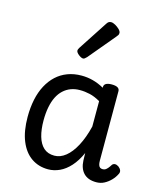

<svg xmlns="http://www.w3.org/2000/svg" viewBox="-125 -930 873 1037"><g transform="rotate(15 312.0 -411.0)"><path d="M242 17Q189 17 148.5 -11Q108 -39 85.5 -94Q63 -149 63 -229Q63 -281 72.5 -326Q82 -371 101 -406.5Q120 -442 147 -467Q174 -492 209.5 -505.5Q245 -519 288 -519Q321 -519 352.5 -510.5Q384 -502 414 -485V-489Q414 -502 425 -508.5Q436 -515 457 -515Q479 -515 490 -508.5Q501 -502 501 -489V-101Q501 -86 504 -77Q507 -68 512.5 -64Q518 -60 527 -60Q536 -60 542 -63.5Q548 -67 555 -75Q562 -83 570 -96Q576 -103 585 -103.5Q594 -104 605 -97Q616 -89 620 -79Q624 -69 619 -59Q609 -38 592.5 -21Q576 -4 556 6.5Q536 17 512 17Q488 17 470.5 10.5Q453 4 441 -8.5Q429 -21 422.5 -38.5Q416 -56 415 -78Q415 -87 414.5 -98Q414 -109 414 -120Q393 -73 365.5 -42.5Q338 -12 306.5 2.5Q275 17 242 17ZM151 -232Q151 -181 162 -143Q173 -105 196 -84Q219 -63 256 -63Q289 -63 319 -87Q349 -111 373.5 -157Q398 -203 414 -268V-410Q383 -428 355 -434.5Q327 -441 299 -441Q272 -441 249 -432.5Q226 -424 207.5 -407Q189 -390 176.5 -365Q164 -340 157.5 -306.5Q151 -273 151 -232ZM271 -610Q260 -610 245 -622Q230 -634 230 -644Q230 -647 231 -650Q232 -653 236 -660L343 -824Q348 -832 353.5 -835.5Q359 -839 367 -839Q377 -839 390.5 -831.5Q404 -824 414.5 -813.5Q425 -803 425 -794Q425 -787 422.5 -782.5Q420 -778 413 -770L290 -623Q278 -610 271 -610Z"/></g></svg>

Font: Playwrite PE
Style: Regular
Weight: 400
Designer: Veronika Burian, José Scaglione
Foundry: TypeTogether
Version: Version 1.002